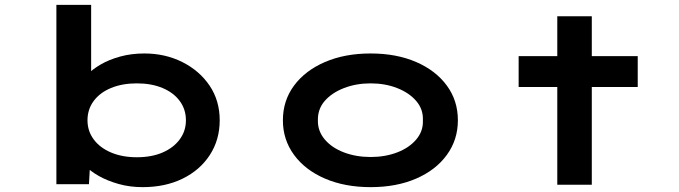

<svg xmlns="http://www.w3.org/2000/svg" viewBox="-20 -760 2793 790"><path d="M567 10Q514 10 468 -3Q422 -16 386.5 -36Q351 -56 329 -80Q307 -104 301 -124L353 -126L346 -2H212V-740H355V-405L307 -406Q314 -427 336.5 -450.5Q359 -474 394 -494.5Q429 -515 475 -527.5Q521 -540 574 -540Q660 -540 730.5 -504.5Q801 -469 842.5 -407.5Q884 -346 884 -265Q884 -185 843.5 -122.5Q803 -60 731.5 -25Q660 10 567 10ZM543 -113Q604 -113 649 -132.5Q694 -152 719.5 -186.5Q745 -221 745 -265Q745 -310 719.5 -344.5Q694 -379 648.5 -398Q603 -417 543 -417Q483 -417 437 -398Q391 -379 365.5 -344.5Q340 -310 340 -265Q340 -221 365.5 -186.5Q391 -152 437 -132.5Q483 -113 543 -113Z M1505 10Q1399 10 1317.5 -25Q1236 -60 1190 -122.5Q1144 -185 1144 -265Q1144 -346 1190 -408Q1236 -470 1317.5 -505Q1399 -540 1505 -540Q1611 -540 1692 -505Q1773 -470 1818.5 -408Q1864 -346 1864 -265Q1864 -185 1818.5 -122.5Q1773 -60 1692 -25Q1611 10 1505 10ZM1505 -114Q1565 -114 1614.5 -133Q1664 -152 1693 -186.5Q1722 -221 1720 -265Q1722 -310 1693 -344Q1664 -378 1614.5 -397.5Q1565 -417 1505 -417Q1445 -417 1395 -397.5Q1345 -378 1316 -344.5Q1287 -311 1288 -265Q1287 -221 1316 -186.5Q1345 -152 1395 -133Q1445 -114 1505 -114Z M2273 0V-693H2415V0ZM2114 -402V-529H2604V-402Z"/></svg>

Font: Lexend Zetta SemiBold
Style: Regular
Weight: 600
Designer: Bonnie Shaver-Troup, Thomas Jockin
Foundry: Lexend
Version: Version 1.007